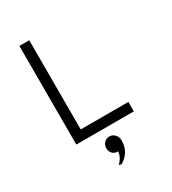

<svg xmlns="http://www.w3.org/2000/svg" viewBox="-222 -818 1060 1180"><g transform="rotate(-30 308.0 -228.0)"><path d="M106 -700H176V-67H514V0H106ZM269 239Q280 230 292.5 210.5Q305 191 308 165Q281 165 267.5 149.5Q254 134 254 111Q254 88 270 73Q286 58 306 58Q327 58 343.5 74.5Q360 91 360 117Q360 200 287 244Z"/></g></svg>

Font: Overpass Mono Light
Style: Regular
Weight: 300
Monospace: yes
Designer: Delve Withrington, Dave Bailey
Foundry: Delve Fonts
Version: Version 1.000;DELV;Overpass